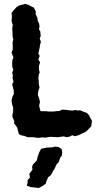

<svg xmlns="http://www.w3.org/2000/svg" viewBox="-20 -694 490 981"><path d="M187 -126H213L232 -124H252L268 -126L284 -127L297 -134L315 -133L335 -130L348 -129L367 -132L378 -129L388 -131L410 -122L424 -117L435 -105L440 -94L450 -77L446 -48L432 -34L424 -25L417 -20L391 -8L384 -4L362 2L349 -3L336 4L320 7L306 3L289 5L276 7L255 6L239 5L223 7L214 9L192 8L182 10H169L150 7H120L104 0L94 -1L77 -8L71 -28L69 -40L60 -54L52 -64L53 -76L43 -97L44 -112L47 -122V-145L42 -160L39 -182L44 -201L51 -214L50 -232L45 -252L42 -265L49 -275L44 -296L46 -309L42 -322L48 -338L43 -352L42 -371L43 -386L49 -401L43 -414L39 -427L45 -440V-461L44 -476L48 -493L44 -509V-526L43 -539V-551L45 -567L39 -588L41 -609L39 -628L51 -643L66 -659L78 -666L109 -674L126 -669L140 -661L152 -656L163 -636L162 -621L167 -612L171 -602L173 -587L180 -573L182 -559L179 -545L186 -533L188 -510L183 -497L189 -480L184 -463L183 -452L179 -434L176 -420L183 -408L176 -391L185 -374L179 -359V-338L183 -325L178 -312L176 -293L178 -281V-267L182 -246L178 -237L174 -218V-207L181 -188L184 -172L180 -154L184 -137ZM177 267 166 265 137 262 117 255 121 238V226L133 213L130 194L146 173L144 158L149 145L160 135L168 125L173 105L180 85L190 66L221 60L246 59L261 55L279 57L295 68L298 83L296 101L287 113L280 134L268 147L261 164L250 182L244 194L237 203L226 212L217 232L214 244L198 256Z"/></svg>

Font: Winky Rough SemiBold
Style: Regular
Weight: 600
Designer: Simon Atzbach
Foundry: typofactur
Version: Version 1.206; ttfautohint (v1.8.4.7-5d5b)